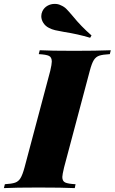

<svg xmlns="http://www.w3.org/2000/svg" viewBox="-67 -966 589 986"><path d="M253 -57Q253 -36 267.5 -29Q282 -22 321 -20L317 0Q253 -3 130 -3Q12 -3 -47 0L-42 -20Q-7 -22 10.5 -28Q28 -34 38.5 -51.5Q49 -69 59 -106L191 -602Q199 -636 199 -650Q199 -672 184.5 -679Q170 -686 132 -688L137 -708Q193 -705 314 -705Q427 -705 502 -708L497 -688Q460 -686 442.5 -680Q425 -674 414.5 -657Q404 -640 394 -602L262 -106Q253 -68 253 -57ZM262 -802Q233 -807 216 -811Q199 -815 184 -823Q166 -832 155.5 -848.5Q145 -865 145 -883Q145 -896 151 -909Q160 -927 177 -936.5Q194 -946 214 -946Q232 -946 245 -939Q262 -932 273.5 -920.5Q285 -909 307 -883Q349 -831 403 -784L396 -772Q333 -791 262 -802Z"/></svg>

Font: Playfair Display SC Black
Style: Italic
Weight: 900
Italic angle: -14°
Designer: Claus Eggers Sørensen
Foundry: Claus Eggers Sørensen
Version: Version 1.200; ttfautohint (v1.6)